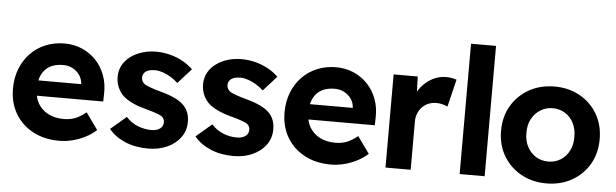

<svg xmlns="http://www.w3.org/2000/svg" viewBox="-48 -908 3484 1086"><g transform="rotate(5 1694.0 -365.0)"><path d="M28 -261Q28 -323 48 -374Q68 -425 104 -462.5Q140 -500 189.5 -520.5Q239 -541 297 -541Q351 -541 397 -521Q443 -501 476.5 -465.5Q510 -430 528 -381.5Q546 -333 544 -277L543 -233H118L95 -320H426L410 -302V-324Q408 -351 392.5 -372.5Q377 -394 353 -406.5Q329 -419 299 -419Q255 -419 224.5 -402Q194 -385 178 -352Q162 -319 162 -272Q162 -224 182.5 -189Q203 -154 240.5 -134.5Q278 -115 329 -115Q364 -115 393 -126Q422 -137 455 -164L523 -69Q494 -43 459 -25.5Q424 -8 387 1Q350 10 314 10Q228 10 163.5 -25Q99 -60 63.5 -121Q28 -182 28 -261Z M595 -82 684 -158Q714 -125 752 -110.5Q790 -96 828 -96Q843 -96 855.5 -99.5Q868 -103 877 -109.5Q886 -116 890.5 -125.5Q895 -135 895 -146Q895 -168 877 -180Q867 -186 846 -193.5Q825 -201 792 -210Q741 -223 705.5 -240.5Q670 -258 649 -280Q631 -301 621.5 -325.5Q612 -350 612 -380Q612 -416 628 -445.5Q644 -475 672.5 -496Q701 -517 738 -528.5Q775 -540 816 -540Q857 -540 896 -530Q935 -520 968.5 -501.5Q1002 -483 1027 -458L951 -374Q933 -391 910.5 -405Q888 -419 864 -427Q840 -435 821 -435Q804 -435 790.5 -432Q777 -429 768 -422.5Q759 -416 754.5 -407Q750 -398 750 -387Q750 -376 755.5 -366Q761 -356 771 -349Q782 -343 803.5 -335Q825 -327 862 -317Q910 -304 943.5 -288Q977 -272 997 -251Q1014 -233 1022 -210Q1030 -187 1030 -159Q1030 -110 1002.5 -72Q975 -34 927 -12Q879 10 819 10Q745 10 687.5 -14.5Q630 -39 595 -82Z M1080 -82 1169 -158Q1199 -125 1237 -110.5Q1275 -96 1313 -96Q1328 -96 1340.5 -99.5Q1353 -103 1362 -109.5Q1371 -116 1375.5 -125.5Q1380 -135 1380 -146Q1380 -168 1362 -180Q1352 -186 1331 -193.5Q1310 -201 1277 -210Q1226 -223 1190.5 -240.5Q1155 -258 1134 -280Q1116 -301 1106.5 -325.5Q1097 -350 1097 -380Q1097 -416 1113 -445.5Q1129 -475 1157.5 -496Q1186 -517 1223 -528.5Q1260 -540 1301 -540Q1342 -540 1381 -530Q1420 -520 1453.5 -501.5Q1487 -483 1512 -458L1436 -374Q1418 -391 1395.5 -405Q1373 -419 1349 -427Q1325 -435 1306 -435Q1289 -435 1275.5 -432Q1262 -429 1253 -422.5Q1244 -416 1239.5 -407Q1235 -398 1235 -387Q1235 -376 1240.5 -366Q1246 -356 1256 -349Q1267 -343 1288.5 -335Q1310 -327 1347 -317Q1395 -304 1428.5 -288Q1462 -272 1482 -251Q1499 -233 1507 -210Q1515 -187 1515 -159Q1515 -110 1487.5 -72Q1460 -34 1412 -12Q1364 10 1304 10Q1230 10 1172.5 -14.5Q1115 -39 1080 -82Z M1570 -261Q1570 -323 1590 -374Q1610 -425 1646 -462.5Q1682 -500 1731.5 -520.5Q1781 -541 1839 -541Q1893 -541 1939 -521Q1985 -501 2018.5 -465.5Q2052 -430 2070 -381.5Q2088 -333 2086 -277L2085 -233H1660L1637 -320H1968L1952 -302V-324Q1950 -351 1934.5 -372.5Q1919 -394 1895 -406.5Q1871 -419 1841 -419Q1797 -419 1766.5 -402Q1736 -385 1720 -352Q1704 -319 1704 -272Q1704 -224 1724.5 -189Q1745 -154 1782.5 -134.5Q1820 -115 1871 -115Q1906 -115 1935 -126Q1964 -137 1997 -164L2065 -69Q2036 -43 2001 -25.5Q1966 -8 1929 1Q1892 10 1856 10Q1770 10 1705.5 -25Q1641 -60 1605.5 -121Q1570 -182 1570 -261Z M2166 0V-529H2303L2308 -359L2284 -394Q2296 -435 2323 -468.5Q2350 -502 2386.5 -521Q2423 -540 2463 -540Q2480 -540 2496 -537Q2512 -534 2523 -530L2485 -374Q2474 -380 2456.5 -384.5Q2439 -389 2421 -389Q2397 -389 2376.5 -380.5Q2356 -372 2341 -356.5Q2326 -341 2317.5 -320Q2309 -299 2309 -274V0Z M2587 0V-740H2729V0Z M2799 -265Q2799 -345 2835.5 -407Q2872 -469 2935.5 -504.5Q2999 -540 3080 -540Q3160 -540 3223.5 -504.5Q3287 -469 3323 -407Q3359 -345 3359 -265Q3359 -185 3323 -123Q3287 -61 3223.5 -25.5Q3160 10 3080 10Q2999 10 2935.5 -25.5Q2872 -61 2835.5 -123Q2799 -185 2799 -265ZM3215 -265Q3216 -309 3198.5 -343.5Q3181 -378 3150 -397.5Q3119 -417 3080 -417Q3040 -417 3009 -397Q2978 -377 2960 -343Q2942 -309 2943 -265Q2942 -222 2960 -187.5Q2978 -153 3009 -133.5Q3040 -114 3080 -114Q3119 -114 3150 -133.5Q3181 -153 3198.5 -187.5Q3216 -222 3215 -265Z"/></g></svg>

Font: Our Lexend SemiBold
Style: Regular
Weight: 600
Designer: Bonnie Shaver-Troup, Thomas Jockin
Foundry: Lexend
Version: Version 1.007